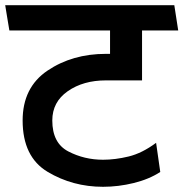

<svg xmlns="http://www.w3.org/2000/svg" viewBox="-31 -700 705 738"><path d="M170 -237Q170 -150 231.5 -118Q293 -86 365 -86Q412 -86 463.5 -98.5Q515 -111 569 -151L585 -39Q542 -11 483 3.5Q424 18 365 18Q248 18 152 -39.5Q56 -97 56 -237Q56 -364 151.5 -428.5Q247 -493 376 -493H392V-583H5Q1 -607 -3 -631Q-7 -655 -11 -680H639L654 -583H515V-391H376Q289 -391 229.5 -349.5Q170 -308 170 -237Z"/></svg>

Font: Palanquin SemiBold
Style: Regular
Weight: 600
Designer: Pria Ravichandran
Version: Version 1.0.4